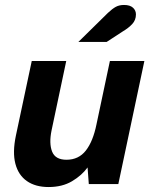

<svg xmlns="http://www.w3.org/2000/svg" viewBox="-20 -742 607 774"><path d="M176 12Q123 12 88.5 -12Q54 -36 42 -82Q30 -128 44 -195L108 -496H247L188 -217Q177 -164 190 -131Q203 -98 248 -98Q297 -98 326 -135Q355 -172 369 -241L423 -496H562L457 0H338L333 -67Q310 -35 270.5 -11.5Q231 12 176 12ZM296 -573 415 -690Q433 -707 447 -714.5Q461 -722 480 -722Q504 -722 516 -711Q528 -700 528 -684Q528 -661 513 -645Q498 -629 476 -616L410 -573Z"/></svg>

Font: Atkinson Hyperlegible Next
Style: Bold Italic
Weight: 700
Italic angle: -12°
Designer: Elliott Scott, Megan Eiswerth, Linus Boman, Theodore Petrosky, Letters from Sweden
Foundry: Applied Design Works, Letters from Sweden
Version: Version 2.001